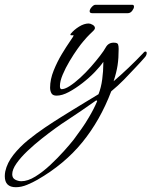

<svg xmlns="http://www.w3.org/2000/svg" viewBox="-166 -398 632 801"><path d="M-100 383Q-146 383 -146 337Q-146 332 -145.5 327Q-145 322 -144 317Q-136 281 -110 248Q-84 215 -49 186.5Q-14 158 22.5 133.5Q59 109 88 91Q105 80 131.5 64Q158 48 188 29.5Q218 11 245 -5Q256 -33 260.5 -67.5Q265 -102 265 -132V-140Q253 -122 230 -98Q207 -74 178 -51.5Q149 -29 121 -14Q93 1 70 1Q54 1 48.5 -9Q43 -19 43 -32Q43 -67 58 -104Q73 -141 92 -172.5Q111 -204 126 -225.5Q141 -247 141 -250Q141 -251 139 -251Q135 -251 130.5 -251Q126 -251 129 -257Q143 -274 164 -287Q185 -300 204 -300Q211 -300 220.5 -294.5Q230 -289 230 -281Q230 -276 224 -270Q217 -263 207.5 -254Q198 -245 182 -226Q173 -216 157 -193.5Q141 -171 124 -142.5Q107 -114 95.5 -86.5Q84 -59 84 -39Q84 -36 84.5 -32.5Q85 -29 89 -26Q103 -25 124 -38.5Q145 -52 168.5 -73.5Q192 -95 213.5 -119.5Q235 -144 251.5 -165.5Q268 -187 275 -200Q286 -220 308 -220Q324 -220 326.5 -213Q329 -206 329 -194Q329 -155 324.5 -125.5Q320 -96 308 -59Q372 -114 430 -175Q431 -177 434.5 -180Q438 -183 440 -183Q446 -183 446 -177Q446 -169 440 -161Q431 -150 420.5 -139Q410 -128 400 -117Q376 -91 351 -65.5Q326 -40 298 -17Q252 104 177.5 195.5Q103 287 -10 352Q-29 363 -53 373Q-77 383 -100 383ZM-77 358Q-50 358 -18.5 338.5Q13 319 44 290Q75 261 100.5 232.5Q126 204 141 185Q158 162 174 139.5Q190 117 204 93Q225 58 239 25Q240 22 237.5 21.5Q235 21 235 21Q204 43 172.5 64.5Q141 86 109 107Q93 117 66 136.5Q39 156 8 180.5Q-23 205 -51 231.5Q-79 258 -97 283.5Q-115 309 -115 329Q-115 345 -102.5 351.5Q-90 358 -77 358ZM219 -343Q208 -343 208 -351Q208 -359 216.5 -368.5Q225 -378 232 -378H386Q393 -378 393 -370Q393 -363 385.5 -353Q378 -343 367 -343Z"/></svg>

Font: Hurricane
Style: Regular
Weight: 400
Designer: Robert E. Leuschke
Foundry: Robert E. Leuschke
Version: Version 1.010; ttfautohint (v1.8.3)